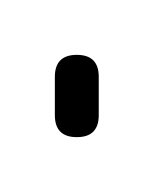

<svg xmlns="http://www.w3.org/2000/svg" viewBox="-20 -50 56 70"><path d="M0 -8H16V-22H0ZM8 -16Q4 -16 2 -14Q0 -12 0 -8Q0 -4 2 -2Q4 0 8 0Q12 0 14 -2Q16 -4 16 -8Q16 -12 14 -14Q12 -16 8 -16ZM8 -30Q4 -30 2 -28Q0 -26 0 -22Q0 -18 2 -16Q4 -14 8 -14Q12 -14 14 -16Q16 -18 16 -22Q16 -26 14 -28Q12 -30 8 -30Z"/></svg>

Font: Wavefont ExtraLight
Style: Regular
Weight: 250
Version: Version 3.004;gftools[0.9.33]